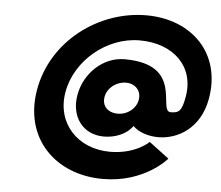

<svg xmlns="http://www.w3.org/2000/svg" viewBox="-57 -904 1133 984"><g transform="rotate(5 509.5 -412.5)"><path d="M479.4 -405C487.7 -452 533.5 -487 583 -487C630.3 -487 663.7 -452 655.4 -405C647.3 -359 603.9 -325 554.4 -325C501.6 -325 471.3 -359 479.4 -405ZM823.8 -356C755.3 -356 873.9 -606 564.9 -606C454.9 -606 360 -516 340.1 -403C320.3 -291 383.6 -202 493.6 -202C546.6 -202 607.1 -222 640.4 -269C668.5 -241 717.3 -223 771.3 -223C869.3 -223 985.4 -286 1012.9 -442C1054.5 -678 891.1 -840 657.1 -840C413.1 -840 176.6 -667 131.8 -413C87 -159 262.4 15 506.4 15C722.4 15 832.8 -118 832.8 -118L730.4 -195C730.4 -195 663.4 -127 531.4 -127C364.4 -127 249.1 -250 277.8 -413C306.6 -576 464 -709 634 -709C808 -709 921.6 -599 893.9 -442C880.9 -368 866.8 -356 823.8 -356Z"/></g></svg>

Font: Hussar Wysoki
Style: Obl
Weight: 700
Foundry: Cannot Into Space Fonts
Version: Version 0.92